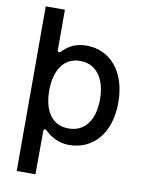

<svg xmlns="http://www.w3.org/2000/svg" viewBox="-100 -797 809 1071"><g transform="rotate(10 305.0 -261.5)"><path d="M334.5 -551.8C270.2 -552.2 228.3 -526.3 197.1 -492.5C190 -485.4 179.3 -488.6 179.3 -498.2V-728H70.7V204.5H176.8L177.6 -43C177.6 -51.5 187.1 -55 193.5 -49C223.4 -19.9 267.8 11.4 333.1 11C466.6 10.7 562.9 -94.1 562.5 -269.9C562.5 -447.8 465.2 -551.5 334.5 -551.8ZM312.9 -79.2C217 -79.5 171.5 -157.7 171.2 -268.8C170.8 -381 218.8 -461.3 312.9 -461.6C409.8 -462 459.2 -378.9 458.8 -268.8C458.8 -159.1 410.9 -78.8 312.9 -79.2Z"/></g></svg>

Font: RA Harald Medium
Style: Regular
Weight: 500
Designer: Rasmus Andersson
Foundry: rsms
Version: Version 3.000;hotconv 1.0.109;makeotfexe 2.5.65596